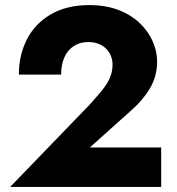

<svg xmlns="http://www.w3.org/2000/svg" viewBox="-20 -734 696 754"><path d="M20 0H613V-155H333L496 -301Q541 -340 569 -387.5Q597 -435 597 -492Q597 -532 580 -571Q563 -610 529.5 -642.5Q496 -675 446 -694.5Q396 -714 331 -714Q241 -714 178.5 -677Q116 -640 85 -578Q54 -516 54 -441H220Q220 -479 232.5 -508Q245 -537 269.5 -553Q294 -569 326 -569Q350 -569 368 -561.5Q386 -554 398 -541.5Q410 -529 416 -513Q422 -497 422 -481Q422 -453 411.5 -428.5Q401 -404 380.5 -379Q360 -354 332 -323Z"/></svg>

Font: Jost
Style: Bold
Weight: 700
Version: Version 3.710